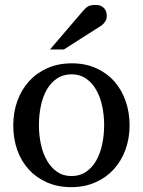

<svg xmlns="http://www.w3.org/2000/svg" viewBox="-20 -753 584 785"><path d="M405.8 -241.2Q405.8 -282.2 397.7 -319.8Q389.6 -357.4 373 -386.2Q356.4 -415 331.5 -432.1Q306.6 -449.2 272.9 -449.2Q238.3 -449.2 212.9 -432.1Q187.5 -415 171.1 -386.2Q154.8 -357.4 147 -319.8Q139.2 -282.2 139.2 -241.2Q139.2 -200.7 147.2 -163.1Q155.3 -125.5 171.9 -96.7Q188.5 -67.9 213.4 -50.5Q238.3 -33.2 272 -33.2Q306.2 -33.2 331.5 -50.3Q356.9 -67.4 373.3 -96.2Q389.6 -125 397.7 -162.6Q405.8 -200.2 405.8 -241.2ZM509.8 -240.2Q509.8 -187 492.9 -140.9Q476.1 -94.7 445.1 -60.8Q414.1 -26.9 369.9 -7.3Q325.7 12.2 271 12.2Q216.3 12.2 172.4 -7.1Q128.4 -26.4 97.7 -60.1Q66.9 -93.8 50.5 -139.9Q34.2 -186 34.2 -240.2Q34.2 -293.5 50.8 -339.8Q67.4 -386.2 98.6 -420.7Q129.9 -455.1 174.1 -474.6Q218.3 -494.1 273.9 -494.1Q329.6 -494.1 373.5 -474.1Q417.5 -454.1 447.8 -419.7Q478 -385.3 493.9 -339.1Q509.8 -293 509.8 -240.2ZM416.5 -688Q416.5 -674.3 409.9 -664.6Q403.3 -654.8 393.6 -647.9L241.2 -550.8H184.6L317.4 -706.1Q323.2 -712.4 328.1 -717.5Q333 -722.7 338.9 -726.1Q344.7 -729.5 352.3 -731.2Q359.9 -732.9 370.6 -732.9Q383.8 -732.9 392.6 -728.8Q401.4 -724.6 406.7 -718.3Q412.1 -711.9 414.3 -703.9Q416.5 -695.8 416.5 -688Z"/></svg>

Font: BabelStone Ogham Pictish
Style: Bold Italic
Weight: 700
Italic angle: -30°
Designer: Andrew West
Foundry: BabelStone
Version: Version 1.02 March 14, 2022